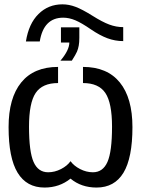

<svg xmlns="http://www.w3.org/2000/svg" viewBox="-20 -842 640 872"><path d="M488.8 -266.6Q488.8 -374.5 458.5 -419.7Q428.2 -464.8 356.9 -464.8V-538.1Q466.8 -538.1 524.2 -467.5Q581.5 -397 581.5 -264.6Q581.5 -125 540.8 -57.6Q500 9.8 418.5 9.8Q349.1 9.8 300.3 -30.8Q250 9.8 182.1 9.8Q101.1 9.8 60.1 -57.4Q19 -124.5 19 -264.6Q19 -397 76.4 -467.5Q133.8 -538.1 243.7 -538.1V-464.8Q172.4 -464.8 142.1 -419.9Q111.8 -375 111.8 -266.6Q111.8 -152.8 132.6 -106.2Q153.3 -59.6 198.7 -59.6Q228.5 -59.6 257.1 -74.2Q285.6 -88.9 300.3 -109.9Q315.4 -88.9 343.8 -74.2Q372.1 -59.6 401.9 -59.6Q447.3 -59.6 468 -106.4Q488.8 -153.3 488.8 -266.6ZM340.3 -717.8V-669.9Q340.3 -649.4 337.6 -634.8Q335 -620.1 329.6 -607.4Q324.2 -594.7 306.2 -566.4H254.4Q294.9 -614.3 294.9 -648.9H256.8V-717.8ZM539.6 -655.3Q502.9 -655.3 468 -668.2Q433.1 -681.2 393.1 -708.5Q350.6 -737.8 322.3 -749.8Q293.9 -761.7 267.1 -761.7Q178.2 -761.7 160.6 -653.8H97.7Q110.4 -734.4 154.8 -778.3Q199.2 -822.3 263.7 -822.3Q293 -822.3 323 -811Q353 -799.8 399.9 -770.5Q444.8 -742.2 476.3 -730.5Q507.8 -718.8 539.6 -718.8Z"/></svg>

Font: Cousine
Style: Regular
Weight: 400
Monospace: yes
Designer: Steve Matteson
Foundry: Ascender Corporation
Version: Version 1.20